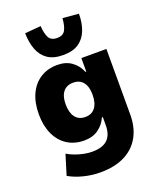

<svg xmlns="http://www.w3.org/2000/svg" viewBox="-172 -879 972 1174"><g transform="rotate(-20 314.0 -292.0)"><path d="M275 191Q222 191 168 177.5Q114 164 73 140L113 10Q136 24 163.5 34Q191 44 219 49.5Q247 55 271 55Q340 55 372 23.5Q404 -8 404 -69V-122H398Q380 -80 342.5 -53Q305 -26 250 -26Q187 -26 140 -56Q93 -86 67.5 -141.5Q42 -197 42 -271Q42 -347 67.5 -402Q93 -457 140 -487Q187 -517 251 -517Q305 -517 342.5 -490.5Q380 -464 399 -418H404V-506H567V-79Q567 4 533 65Q499 126 434 158.5Q369 191 275 191ZM305 -159Q347 -159 369.5 -189Q392 -219 392 -273Q392 -325 369.5 -353.5Q347 -382 305 -382Q262 -382 239.5 -353.5Q217 -325 217 -273Q217 -219 239.5 -189Q262 -159 305 -159ZM308 -561Q245 -561 207 -587Q169 -613 151.5 -659.5Q134 -706 133 -766L237 -775Q240 -727 254 -699.5Q268 -672 308 -672Q347 -672 361.5 -699.5Q376 -727 379 -775L483 -766Q483 -706 465 -659.5Q447 -613 409 -587Q371 -561 308 -561Z"/></g></svg>

Font: Nunito Sans 7pt SemiCondensed Black
Style: Regular
Weight: 900
Width: 4
Designer: Vernon Adams
Foundry: Vernon Adams
Version: Version 3.101;gftools[0.9.27]